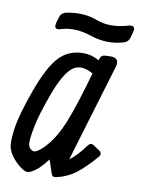

<svg xmlns="http://www.w3.org/2000/svg" viewBox="-78 -713 565 771"><g transform="rotate(10 205.0 -327.0)"><path d="M291.5 -487.8Q295.4 -511.2 314.5 -511.2L337.4 -512.2Q374 -511.2 364.3 -476.1L244.1 -76.2Q275.4 -99.1 306.2 -142.1Q317.4 -158.2 331.1 -148.9L355.5 -132.8Q371.1 -122.1 360.4 -107.9Q319.3 -60.1 284.9 -33.4Q250.5 -6.8 203.1 3.9Q189.5 5.9 185.1 -6.8L166.5 -62Q138.2 -24.9 118.2 -11Q98.1 2.9 87.4 2.9H85.4Q77.1 2.9 60.8 -8.5Q44.4 -20 28.3 -38.6Q12.2 -57.1 5.1 -79.1Q-2 -101.1 6.1 -158.9Q14.2 -216.8 51.8 -320.8Q89.4 -424.8 128.9 -465.8Q168.5 -506.8 228 -505.9Q261.2 -505.9 291.5 -487.8ZM276.4 -432.1Q223.1 -461.9 189.7 -433.3Q156.2 -404.8 124.3 -316.9Q92.3 -229 82.8 -179Q73.2 -128.9 74.7 -110.8Q76.2 -92.8 92.3 -84.5Q108.4 -76.2 145.8 -117.2Q183.1 -158.2 211.2 -229.5Q239.3 -300.8 276.4 -432.1ZM98.6 -611.3 104.5 -630.4Q109.4 -651.4 136.7 -655.3Q201.7 -667 256.6 -646Q311.5 -625 384.3 -646Q398.4 -650.4 405.5 -645.3Q412.6 -640.1 408.7 -626L402.3 -602.1Q397.5 -582 376.5 -576.2Q311.5 -557.1 243.4 -580.1Q175.3 -603 119.6 -585Q104.5 -580.1 98.9 -586.2Q93.3 -592.3 98.6 -611.3Z"/></g></svg>

Font: Allan
Style: Regular
Weight: 400
Designer: Anton Koovit
Foundry: Anton Koovit
Version: Version 1.002